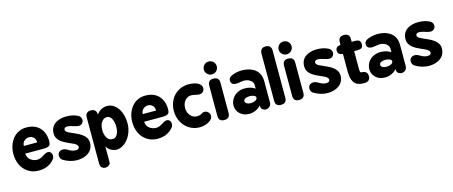

<svg xmlns="http://www.w3.org/2000/svg" viewBox="-55 -1590 6065 2572"><g transform="rotate(-15 2978.0 -304.0)"><path d="M278.8 -590.8Q397.5 -590.8 463.1 -521Q528.8 -451.2 528.8 -333Q528.8 -316.9 525.6 -304.4Q522.5 -292 518.1 -283.9Q513.7 -275.9 503.7 -270.3Q493.7 -264.6 486.3 -262Q479 -259.3 462.6 -257.8Q446.3 -256.3 436.3 -256.1Q426.3 -255.9 404.8 -255.9H175.8Q175.8 -230.5 185.5 -209Q195.3 -187.5 210 -174.3Q224.6 -161.1 242.9 -151.9Q261.2 -142.6 277.8 -138.7Q294.4 -134.8 308.1 -134.8Q334 -134.8 358.4 -144.5Q382.8 -154.3 398.2 -165.8Q413.6 -177.2 433.1 -187Q452.6 -196.8 470.2 -196.8Q495.6 -196.8 511.2 -180.2Q526.9 -163.6 526.9 -130.9Q526.9 -103.5 509.8 -85Q432.6 11.2 293.9 11.2Q209 11.2 145.8 -31Q82.5 -73.2 51.3 -141.6Q20 -210 20 -293.9Q20 -339.8 30.8 -383.1Q41.5 -426.3 63.2 -464.1Q85 -502 115.5 -530Q146 -558.1 188 -574.5Q230 -590.8 278.8 -590.8ZM184.1 -359.9H369.1Q369.1 -405.3 342.8 -430.2Q316.4 -455.1 280.8 -455.1Q243.2 -455.1 213.6 -429.4Q184.1 -403.8 184.1 -359.9Z M841.8 -124Q890.6 -124 890.6 -160.2Q890.6 -176.3 875.2 -190.4Q859.9 -204.6 835.2 -216.1Q810.5 -227.5 781 -240Q751.5 -252.4 721.7 -268.6Q691.9 -284.7 667.2 -304.2Q642.6 -323.7 627.2 -352.8Q611.8 -381.8 611.8 -417Q611.8 -461.9 629.4 -496.6Q647 -531.2 678 -552.5Q709 -573.7 748 -584.5Q787.1 -595.2 832.5 -595.2Q924.8 -595.2 992.7 -560.1Q1012.2 -549.3 1022.5 -532Q1032.7 -514.6 1032.7 -496.1Q1032.7 -469.2 1013.9 -449.2Q995.1 -429.2 963.4 -429.2Q938.5 -429.2 890.6 -445.6Q842.8 -461.9 812.5 -461.9Q766.6 -461.9 766.6 -425.8Q766.6 -413.6 778.8 -401.9Q791 -390.1 811 -380.6Q831.1 -371.1 856.7 -359.4Q882.3 -347.7 909.2 -335.9Q936 -324.2 961.7 -307.9Q987.3 -291.5 1007.3 -273.2Q1027.3 -254.9 1039.6 -229.2Q1051.8 -203.6 1051.8 -173.8Q1051.8 -135.7 1038.6 -104.5Q1025.4 -73.2 1003.4 -52.5Q981.4 -31.7 951.7 -17.6Q921.9 -3.4 890.1 2.7Q858.4 8.8 824.7 8.8Q728.5 8.8 633.8 -48.8Q602.5 -71.3 602.5 -112.8Q602.5 -144.5 624 -161.9Q645.5 -179.2 674.8 -179.2Q694.8 -179.2 715.3 -170.7Q735.8 -162.1 751.5 -151.6Q767.1 -141.1 791.3 -132.6Q815.4 -124 841.8 -124Z M1096.2 124V-508.8Q1096.2 -587.9 1172.4 -587.9Q1250 -587.9 1250 -508.8Q1308.1 -588.9 1400.4 -588.9Q1430.7 -588.9 1459.7 -576.9Q1488.8 -564.9 1514.9 -540.3Q1541 -515.6 1560.8 -480.7Q1580.6 -445.8 1592.3 -397Q1604 -348.1 1604 -291Q1604 -231.4 1583.7 -175Q1563.5 -118.7 1531.2 -78.6Q1499 -38.6 1457.5 -14.4Q1416 9.8 1375 9.8Q1334 9.8 1294.4 -12.7Q1254.9 -35.2 1236.3 -73.2V143.1Q1236.3 172.4 1214.4 188.2Q1192.4 204.1 1171.4 204.1Q1096.2 204.1 1096.2 124ZM1356.9 -141.1Q1388.2 -141.1 1409.2 -164.3Q1430.2 -187.5 1438.2 -219.5Q1446.3 -251.5 1446.3 -289.1Q1446.3 -316.4 1441.4 -342.8Q1436.5 -369.1 1426.5 -392.8Q1416.5 -416.5 1398.4 -431.2Q1380.4 -445.8 1356.9 -445.8Q1322.8 -445.8 1298.3 -421.9Q1273.9 -397.9 1263.4 -364.3Q1252.9 -330.6 1252.9 -293Q1252.9 -231 1279.8 -186Q1306.6 -141.1 1356.9 -141.1Z M1927.7 -590.8Q2046.4 -590.8 2112.1 -521Q2177.7 -451.2 2177.7 -333Q2177.7 -316.9 2174.6 -304.4Q2171.4 -292 2167 -283.9Q2162.6 -275.9 2152.6 -270.3Q2142.6 -264.6 2135.3 -262Q2127.9 -259.3 2111.6 -257.8Q2095.2 -256.3 2085.2 -256.1Q2075.2 -255.9 2053.7 -255.9H1824.7Q1824.7 -230.5 1834.5 -209Q1844.2 -187.5 1858.9 -174.3Q1873.5 -161.1 1891.8 -151.9Q1910.2 -142.6 1926.8 -138.7Q1943.4 -134.8 1957 -134.8Q1982.9 -134.8 2007.3 -144.5Q2031.7 -154.3 2047.1 -165.8Q2062.5 -177.2 2082 -187Q2101.6 -196.8 2119.1 -196.8Q2144.5 -196.8 2160.2 -180.2Q2175.8 -163.6 2175.8 -130.9Q2175.8 -103.5 2158.7 -85Q2081.5 11.2 1942.9 11.2Q1857.9 11.2 1794.7 -31Q1731.4 -73.2 1700.2 -141.6Q1668.9 -210 1668.9 -293.9Q1668.9 -339.8 1679.7 -383.1Q1690.4 -426.3 1712.2 -464.1Q1733.9 -502 1764.4 -530Q1794.9 -558.1 1836.9 -574.5Q1878.9 -590.8 1927.7 -590.8ZM1833 -359.9H2018.1Q2018.1 -405.3 1991.7 -430.2Q1965.3 -455.1 1929.7 -455.1Q1892.1 -455.1 1862.5 -429.4Q1833 -403.8 1833 -359.9Z M2525.4 -435.1Q2472.2 -435.1 2436.8 -394.3Q2401.4 -353.5 2401.4 -288.1Q2401.4 -227.5 2438.5 -185.3Q2475.6 -143.1 2527.3 -143.1Q2571.3 -143.1 2602.5 -165Q2618.2 -175.8 2638.7 -175.8Q2665.5 -175.8 2688 -154.3Q2710.4 -132.8 2710.4 -103Q2710.4 -64.9 2669.4 -34.2Q2604 8.8 2526.4 8.8Q2448.2 8.8 2383.8 -30.5Q2319.3 -69.8 2282.5 -138.9Q2245.6 -208 2245.6 -292Q2245.6 -356.4 2268.1 -412.4Q2290.5 -468.3 2328.4 -506.1Q2366.2 -543.9 2417.2 -565.4Q2468.3 -586.9 2524.4 -586.9Q2597.7 -586.9 2648.4 -564Q2673.8 -552.2 2689.7 -532.7Q2705.6 -513.2 2705.6 -491.2Q2705.6 -457.5 2685.5 -437.7Q2665.5 -418 2632.3 -418Q2618.7 -418 2582 -426.5Q2545.4 -435.1 2525.4 -435.1Z M2791.5 -78.1V-497.1Q2791.5 -574.2 2868.2 -574.2Q2947.3 -574.2 2947.3 -497.1V-78.1Q2947.3 0 2869.1 0Q2791.5 0 2791.5 -78.1ZM2866.2 -812Q2904.3 -812 2930.4 -786.4Q2956.5 -760.7 2956.5 -723.1Q2956.5 -685.5 2930.4 -659.7Q2904.3 -633.8 2866.2 -633.8Q2829.6 -633.8 2803.5 -659.9Q2777.3 -686 2777.3 -723.1Q2777.3 -760.3 2803.5 -786.1Q2829.6 -812 2866.2 -812Z M3127.9 -555.2Q3193.4 -582 3266.1 -582Q3305.2 -582 3341.1 -574.7Q3377 -567.4 3409.9 -551Q3442.9 -534.7 3466.8 -510.3Q3490.7 -485.8 3504.9 -449.7Q3519 -413.6 3519 -369.1V-69.8Q3519 -38.6 3497.6 -15.9Q3476.1 6.8 3440.9 6.8Q3422.4 6.8 3401.1 -6.6Q3379.9 -20 3377.9 -46.9V-65.9Q3343.8 -29.8 3301.3 -11.5Q3258.8 6.8 3215.3 6.8Q3133.8 6.8 3085 -41Q3036.1 -88.9 3036.1 -154.8Q3036.1 -189 3050 -221.7Q3064 -254.4 3089.4 -280.5Q3114.7 -306.6 3153.8 -322.8Q3192.9 -338.9 3239.3 -338.9Q3325.2 -338.9 3382.3 -297.9V-347.2Q3382.3 -375.5 3363.3 -397.7Q3344.2 -419.9 3316.7 -430.9Q3289.1 -441.9 3260.3 -441.9Q3239.3 -441.9 3203.4 -435.5Q3167.5 -429.2 3149.9 -429.2Q3076.2 -429.2 3076.2 -492.2Q3076.2 -534.2 3127.9 -555.2ZM3192.9 -174.8Q3192.9 -151.9 3215.3 -139.4Q3237.8 -127 3268.1 -127Q3304.7 -127 3333 -141.1Q3361.3 -155.3 3361.3 -180.2Q3361.3 -198.7 3335.4 -210Q3309.6 -221.2 3277.3 -221.2Q3242.7 -221.2 3217.8 -209.2Q3192.9 -197.3 3192.9 -174.8Z M3578.6 -78.1V-731Q3578.6 -769 3598.1 -789.6Q3617.7 -810.1 3655.8 -810.1Q3693.8 -810.1 3713.9 -789.6Q3733.9 -769 3733.9 -731V-78.1Q3733.9 0 3656.7 0Q3616.7 0 3597.7 -19Q3578.6 -38.1 3578.6 -78.1Z M3828.6 -78.1V-497.1Q3828.6 -574.2 3905.3 -574.2Q3984.4 -574.2 3984.4 -497.1V-78.1Q3984.4 0 3906.2 0Q3828.6 0 3828.6 -78.1ZM3903.3 -812Q3941.4 -812 3967.5 -786.4Q3993.7 -760.7 3993.7 -723.1Q3993.7 -685.5 3967.5 -659.7Q3941.4 -633.8 3903.3 -633.8Q3866.7 -633.8 3840.6 -659.9Q3814.5 -686 3814.5 -723.1Q3814.5 -760.3 3840.6 -786.1Q3866.7 -812 3903.3 -812Z M4316.4 -124Q4365.2 -124 4365.2 -160.2Q4365.2 -176.3 4349.9 -190.4Q4334.5 -204.6 4309.8 -216.1Q4285.2 -227.5 4255.6 -240Q4226.1 -252.4 4196.3 -268.6Q4166.5 -284.7 4141.8 -304.2Q4117.2 -323.7 4101.8 -352.8Q4086.4 -381.8 4086.4 -417Q4086.4 -461.9 4104 -496.6Q4121.6 -531.2 4152.6 -552.5Q4183.6 -573.7 4222.7 -584.5Q4261.7 -595.2 4307.1 -595.2Q4399.4 -595.2 4467.3 -560.1Q4486.8 -549.3 4497.1 -532Q4507.3 -514.6 4507.3 -496.1Q4507.3 -469.2 4488.5 -449.2Q4469.7 -429.2 4438 -429.2Q4413.1 -429.2 4365.2 -445.6Q4317.4 -461.9 4287.1 -461.9Q4241.2 -461.9 4241.2 -425.8Q4241.2 -413.6 4253.4 -401.9Q4265.6 -390.1 4285.6 -380.6Q4305.7 -371.1 4331.3 -359.4Q4356.9 -347.7 4383.8 -335.9Q4410.6 -324.2 4436.3 -307.9Q4461.9 -291.5 4481.9 -273.2Q4502 -254.9 4514.2 -229.2Q4526.4 -203.6 4526.4 -173.8Q4526.4 -135.7 4513.2 -104.5Q4500 -73.2 4478 -52.5Q4456.1 -31.7 4426.3 -17.6Q4396.5 -3.4 4364.7 2.7Q4333 8.8 4299.3 8.8Q4203.1 8.8 4108.4 -48.8Q4077.1 -71.3 4077.1 -112.8Q4077.1 -144.5 4098.6 -161.9Q4120.1 -179.2 4149.4 -179.2Q4169.4 -179.2 4189.9 -170.7Q4210.4 -162.1 4226.1 -151.6Q4241.7 -141.1 4265.9 -132.6Q4290 -124 4316.4 -124Z M4562 -506.8Q4562 -537.6 4580.1 -552.2Q4598.1 -566.9 4631.8 -570.8V-609.9Q4631.8 -686 4709 -686Q4786.6 -686 4786.6 -609.9V-570.8H4829.6Q4871.6 -570.8 4890.6 -556.9Q4909.7 -543 4909.7 -505.9Q4909.7 -469.7 4891.4 -455.8Q4873 -441.9 4831.5 -441.9H4786.6V-204.1Q4786.6 -169.4 4790.5 -155.8Q4794.4 -142.1 4807.6 -142.1Q4890.6 -142.1 4890.6 -66.9Q4890.6 -30.3 4869.4 -11.2Q4848.1 7.8 4807.6 7.8Q4754.9 7.8 4720 -6.3Q4685.1 -20.5 4666 -49.3Q4647 -78.1 4639.4 -114.7Q4631.8 -151.4 4631.8 -204.1V-443.8Q4598.6 -447.3 4580.3 -461.4Q4562 -475.6 4562 -506.8Z M5010.7 -555.2Q5076.2 -582 5148.9 -582Q5188 -582 5223.9 -574.7Q5259.8 -567.4 5292.7 -551Q5325.7 -534.7 5349.6 -510.3Q5373.5 -485.8 5387.7 -449.7Q5401.9 -413.6 5401.9 -369.1V-69.8Q5401.9 -38.6 5380.4 -15.9Q5358.9 6.8 5323.7 6.8Q5305.2 6.8 5283.9 -6.6Q5262.7 -20 5260.7 -46.9V-65.9Q5226.6 -29.8 5184.1 -11.5Q5141.6 6.8 5098.1 6.8Q5016.6 6.8 4967.8 -41Q4918.9 -88.9 4918.9 -154.8Q4918.9 -189 4932.9 -221.7Q4946.8 -254.4 4972.2 -280.5Q4997.6 -306.6 5036.6 -322.8Q5075.7 -338.9 5122.1 -338.9Q5208 -338.9 5265.1 -297.9V-347.2Q5265.1 -375.5 5246.1 -397.7Q5227.1 -419.9 5199.5 -430.9Q5171.9 -441.9 5143.1 -441.9Q5122.1 -441.9 5086.2 -435.5Q5050.3 -429.2 5032.7 -429.2Q4959 -429.2 4959 -492.2Q4959 -534.2 5010.7 -555.2ZM5075.7 -174.8Q5075.7 -151.9 5098.1 -139.4Q5120.6 -127 5150.9 -127Q5187.5 -127 5215.8 -141.1Q5244.1 -155.3 5244.1 -180.2Q5244.1 -198.7 5218.3 -210Q5192.4 -221.2 5160.2 -221.2Q5125.5 -221.2 5100.6 -209.2Q5075.7 -197.3 5075.7 -174.8Z M5721.7 -124Q5770.5 -124 5770.5 -160.2Q5770.5 -176.3 5755.1 -190.4Q5739.7 -204.6 5715.1 -216.1Q5690.4 -227.5 5660.9 -240Q5631.3 -252.4 5601.6 -268.6Q5571.8 -284.7 5547.1 -304.2Q5522.5 -323.7 5507.1 -352.8Q5491.7 -381.8 5491.7 -417Q5491.7 -461.9 5509.3 -496.6Q5526.9 -531.2 5557.9 -552.5Q5588.9 -573.7 5627.9 -584.5Q5667 -595.2 5712.4 -595.2Q5804.7 -595.2 5872.6 -560.1Q5892.1 -549.3 5902.3 -532Q5912.6 -514.6 5912.6 -496.1Q5912.6 -469.2 5893.8 -449.2Q5875 -429.2 5843.3 -429.2Q5818.4 -429.2 5770.5 -445.6Q5722.7 -461.9 5692.4 -461.9Q5646.5 -461.9 5646.5 -425.8Q5646.5 -413.6 5658.7 -401.9Q5670.9 -390.1 5690.9 -380.6Q5710.9 -371.1 5736.6 -359.4Q5762.2 -347.7 5789.1 -335.9Q5815.9 -324.2 5841.6 -307.9Q5867.2 -291.5 5887.2 -273.2Q5907.2 -254.9 5919.4 -229.2Q5931.6 -203.6 5931.6 -173.8Q5931.6 -135.7 5918.5 -104.5Q5905.3 -73.2 5883.3 -52.5Q5861.3 -31.7 5831.5 -17.6Q5801.8 -3.4 5770 2.7Q5738.3 8.8 5704.6 8.8Q5608.4 8.8 5513.7 -48.8Q5482.4 -71.3 5482.4 -112.8Q5482.4 -144.5 5503.9 -161.9Q5525.4 -179.2 5554.7 -179.2Q5574.7 -179.2 5595.2 -170.7Q5615.7 -162.1 5631.3 -151.6Q5647 -141.1 5671.1 -132.6Q5695.3 -124 5721.7 -124Z"/></g></svg>

Font: BPreplay
Style: Bold
Weight: 700
Designer: Magenta/George Triantafyllakos
Foundry: Magenta/George Triantafyllakos
Version: Version 1.00